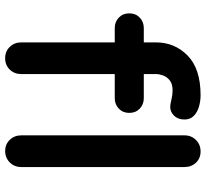

<svg xmlns="http://www.w3.org/2000/svg" viewBox="-46 -734 780 727"><g transform="rotate(90 343.5 -370.0)"><path d="M340 -740Q362 -740 383 -734Q404 -728 418 -714.5Q432 -701 432 -679Q432 -654 417.5 -639.5Q403 -625 384 -625Q375 -625 357 -629.5Q339 -634 322 -634Q297 -634 283.5 -623Q270 -612 265 -597.5Q260 -583 260 -572V-61Q260 -35 243 -17.5Q226 0 200 0Q174 0 157 -17.5Q140 -35 140 -61V-571Q140 -642 190 -691Q240 -740 340 -740ZM351 -525Q375 -525 391 -509.5Q407 -494 407 -470Q407 -446 391 -430.5Q375 -415 351 -415H86Q62 -415 46 -430.5Q30 -446 30 -470Q30 -494 46 -509.5Q62 -525 86 -525ZM612 -61Q612 -35 594.5 -17.5Q577 0 551 0Q526 0 509 -17.5Q492 -35 492 -61V-679Q492 -705 509.5 -722.5Q527 -740 553 -740Q579 -740 595.5 -722.5Q612 -705 612 -679Z"/></g></svg>

Font: Quicksand Light
Style: Bold
Weight: 700
Version: Version 3.004